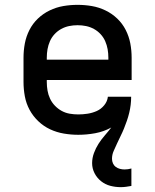

<svg xmlns="http://www.w3.org/2000/svg" viewBox="-20 -548 640 792"><path d="M478 224Q456 224 435 218.5Q414 213 397 199.5Q380 186 370 166.5Q360 147 360 125Q360 104 367.5 83.5Q375 63 386.5 45Q398 27 412 11Q426 -5 439 -22Q408 -5 373 1.5Q338 8 303 8Q273 8 243.5 3Q214 -2 187 -14.5Q160 -27 138 -48Q116 -69 102 -95Q88 -121 82.5 -150.5Q77 -180 77 -210V-310Q77 -340 82.5 -369Q88 -398 101.5 -424.5Q115 -451 136.5 -471.5Q158 -492 185 -505Q212 -518 241 -523Q270 -528 300 -528Q330 -528 359 -523Q388 -518 415 -505Q442 -492 463.5 -471.5Q485 -451 498.5 -424.5Q512 -398 517.5 -369Q523 -340 523 -310V-218H173V-210Q173 -192 176 -174.5Q179 -157 186.5 -141Q194 -125 206.5 -112Q219 -99 234.5 -90.5Q250 -82 267.5 -79Q285 -76 303 -76Q322 -76 341.5 -79Q361 -82 379 -90Q397 -98 410 -114Q423 -130 425 -149H521Q521 -132 519 -115.5Q517 -99 513 -82.5Q509 -66 503.5 -50Q498 -34 491.5 -18Q485 -2 477.5 13Q470 28 463 43.5Q456 59 449 74.5Q442 90 442 107Q442 117 446 126Q450 135 457.5 140.5Q465 146 474.5 148.5Q484 151 494 151Q501 151 508 150Q515 149 522 147V219Q511 221 500 222.5Q489 224 478 224ZM173 -302H427V-310Q427 -328 424 -345Q421 -362 414 -378Q407 -394 395 -407Q383 -420 367.5 -428.5Q352 -437 335 -440.5Q318 -444 300 -444Q282 -444 265 -440.5Q248 -437 232.5 -428.5Q217 -420 205 -407Q193 -394 186 -378Q179 -362 176 -345Q173 -328 173 -310Z"/></svg>

Font: Iosevka Fixed Medium Extended
Style: Regular
Weight: 500
Width: 7
Monospace: yes
Designer: Belleve Invis
Foundry: Belleve Invis
Version: Version 24.1.1; ttfautohint (v1.8.4)